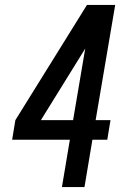

<svg xmlns="http://www.w3.org/2000/svg" viewBox="-20 -755 540 775"><path d="M230 0 262 -191H29L42 -270L331 -735H445L366 -270H426L413 -191H353L321 0ZM145 -270H275L324 -559L311 -538Z"/></svg>

Font: iosevka_custom_sans_ss08 Md
Style: Italic
Weight: 500
Italic angle: -10°
Designer: Belleve Invis
Foundry: Belleve Invis
Version: Version 10.3.0; ttfautohint (v1.8.3)